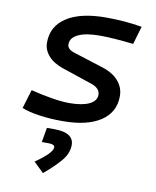

<svg xmlns="http://www.w3.org/2000/svg" viewBox="-89 -595 763 941"><g transform="rotate(10 293.0 -124.5)"><path d="M239.7 9.8Q176.3 9.8 123 2Q69.8 -5.9 36.1 -19.5L64.5 -113.3Q121.1 -99.1 171.1 -91.1Q221.2 -83 256.3 -83Q320.3 -83 355.7 -99.9Q391.1 -116.7 391.1 -147.5Q391.1 -180.7 344.7 -195.8L198.2 -245.1Q149.9 -261.2 124 -290.5Q98.1 -319.8 98.1 -356.4Q98.1 -438 167.2 -482.7Q236.3 -527.3 362.8 -527.3Q455.1 -527.3 541.5 -512.7L515.1 -422.9Q469.2 -428.2 425.5 -431.4Q381.8 -434.6 348.1 -434.6Q278.8 -434.6 241 -416.7Q203.1 -398.9 203.1 -366.2Q203.1 -341.3 239.7 -330.1L388.7 -282.7Q440.4 -266.1 468 -233.6Q495.6 -201.2 495.6 -159.2Q495.6 -78.6 428.7 -34.4Q361.8 9.8 239.7 9.8ZM189.5 277.3 139.6 229Q222.2 171.4 222.2 144Q222.2 128.4 189.5 128.4H157.7L170.4 55.7H207Q304.7 55.7 304.7 118.2Q304.7 160.6 270 200.2Q235.4 239.7 189.5 277.3Z"/></g></svg>

Font: Cascadia Mono PL
Style: Italic
Weight: 400
Italic angle: -10°
Monospace: yes
Designer: Aaron Bell
Foundry: Saja Typeworks
Version: Version 2404.023; ttfautohint (v1.8.4)